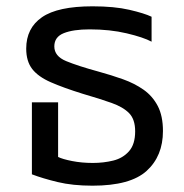

<svg xmlns="http://www.w3.org/2000/svg" viewBox="-20 -578 584 608"><path d="M273 10Q210 10 162.5 -1.5Q115 -13 81 -26V-254H164V-81Q178 -74 208.5 -68Q239 -62 274 -62Q308 -62 338.5 -69.5Q369 -77 388.5 -99Q408 -121 408 -162Q408 -200 389 -219.5Q370 -239 333.5 -252Q297 -265 242 -281Q181 -300 141 -317.5Q101 -335 82 -359.5Q63 -384 63 -424Q63 -489 113 -523.5Q163 -558 273 -558Q342 -558 389.5 -547Q437 -536 460 -525V-446Q434 -460 381 -472.5Q328 -485 264 -485Q212 -485 182 -473Q152 -461 152 -431Q152 -400 189.5 -384.5Q227 -369 293 -351Q333 -340 369.5 -327Q406 -314 434.5 -294Q463 -274 479.5 -242.5Q496 -211 496 -163Q496 -84 444.5 -37Q393 10 273 10Z"/></svg>

Font: Noto Sans Living
Style: Regular
Weight: 400
Designer: Monotype Design Team
Foundry: Monotype Imaging Inc.
Version: Version 2.013; ttfautohint (v1.8.4.7-5d5b)